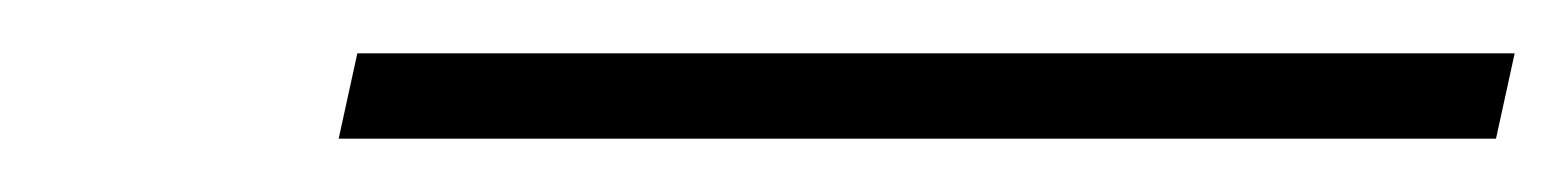

<svg xmlns="http://www.w3.org/2000/svg" viewBox="-20 -826 588 72"><path d="M107 -774 114 -806H548L541 -774Z"/></svg>

Font: Noto Serif SemiCondensed ExtraLight
Style: Italic
Weight: 200
Width: 4
Italic angle: -12°
Designer: Monotype Design Team
Foundry: Monotype Imaging Inc.
Version: Version 2.013